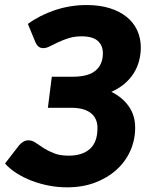

<svg xmlns="http://www.w3.org/2000/svg" viewBox="-42 -756 612 782"><path d="M71.5 -658.5Q120 -694 182 -714.8Q244 -735.5 311 -735.5Q363.5 -735.5 404.5 -722.8Q445.5 -710 473.8 -687.2Q502 -664.5 516.8 -632.5Q531.5 -600.5 531.5 -562.5Q531.5 -534 524.2 -507.2Q517 -480.5 502.2 -457.2Q487.5 -434 465 -414.8Q442.5 -395.5 411.5 -382Q457 -359.5 482.8 -322.5Q508.5 -285.5 508.5 -236.5Q508.5 -186 488.8 -141.8Q469 -97.5 432.5 -64.5Q396 -31.5 345 -12.2Q294 7 231 7Q193 7 156 -0.2Q119 -7.5 86 -20.2Q53 -33 25.2 -50.8Q-2.5 -68.5 -21.5 -90L36 -164.5Q43 -173 53 -178.8Q63 -184.5 74 -184.5Q88.5 -184.5 102.8 -174.8Q117 -165 135.2 -153.2Q153.5 -141.5 177.8 -131.8Q202 -122 237.5 -122Q293.5 -122 324.2 -149.5Q355 -177 355 -234.5Q355 -274.5 327.5 -295.8Q300 -317 248.5 -317H153L169 -443.5H254Q317.5 -443.5 347.2 -468.5Q377 -493.5 377 -539Q377 -570.5 356.5 -589.2Q336 -608 290 -608Q261 -608 237.5 -600.5Q214 -593 195 -584Q176 -575 161.2 -567.5Q146.5 -560 135 -560Q123 -560 115.5 -565.8Q108 -571.5 102.5 -583.5Z"/></svg>

Font: Lato ExtraBold
Style: Italic
Weight: 800
Italic angle: -7°
Designer: Lukasz Dziedzic with Adam Twardoch and Botio Nikoltchev
Foundry: tyPoland Lukasz Dziedzic
Version: Version 2.015; 2015-08-06; http://www.latofonts.com/